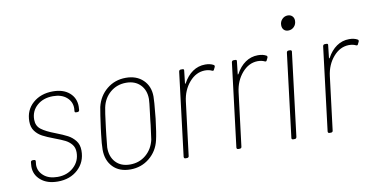

<svg xmlns="http://www.w3.org/2000/svg" viewBox="-69 -890 2145 1090"><g transform="rotate(-10 1003.5 -345.0)"><path d="M53 -105Q53 -115 54 -120L55 -130Q55 -134 58 -137Q61 -140 66 -140H74Q79 -140 81.5 -137Q84 -134 83 -130L82 -121Q81 -117 81 -110Q81 -73 110.5 -47.5Q140 -22 190 -22Q246 -22 283 -56Q320 -90 320 -141Q320 -169 305 -187Q290 -205 269 -215.5Q248 -226 208 -241Q168 -256 143.5 -269Q119 -282 102.5 -304Q86 -326 86 -360Q86 -425 131.5 -465Q177 -505 247 -505Q307 -505 342 -474.5Q377 -444 377 -395Q377 -384 376 -378V-375Q374 -365 365 -365H357Q347 -365 349 -375V-378Q350 -382 350 -390Q350 -428 321 -453Q292 -478 243 -478Q187 -478 151 -446.5Q115 -415 115 -365Q115 -329 141 -309Q167 -289 220 -269Q264 -252 288.5 -239Q313 -226 331 -203.5Q349 -181 349 -146Q349 -80 303.5 -38Q258 4 187 4Q126 4 89.5 -27Q53 -58 53 -105Z M468 -130Q468 -162 475 -218L479 -251Q490 -334 497 -371Q512 -433 558.5 -471Q605 -509 668 -509Q730 -509 767.5 -472.5Q805 -436 805 -377Q805 -350 797 -272Q797 -265 795 -251Q785 -167 776 -130Q762 -69 715 -30.5Q668 8 605 8Q541 8 504.5 -30Q468 -68 468 -130ZM750 -138Q752 -149 761 -221L764 -250L769 -290Q777 -352 777 -368Q777 -419 746.5 -450Q716 -481 665 -481Q612 -481 573.5 -448.5Q535 -416 524 -363Q518 -332 512 -281L508 -250L503 -207Q497 -149 496 -138Q495 -85 525 -52.5Q555 -20 608 -20Q661 -20 699.5 -52.5Q738 -85 750 -138Z M1173 -494Q1176 -493 1177 -489Q1178 -485 1176 -481L1170 -469Q1167 -459 1157 -464Q1141 -472 1117 -472Q1066 -471 1027.5 -426.5Q989 -382 981 -317L943 -10Q943 -6 940 -3Q937 0 932 0H923Q914 0 914 -10L973 -491Q975 -501 984 -501H994Q1004 -501 1002 -491L994 -420Q993 -417 994.5 -417Q996 -417 998 -419Q1020 -460 1052.5 -482.5Q1085 -505 1125 -505Q1154 -505 1173 -494Z M1477 -494Q1480 -493 1481 -489Q1482 -485 1480 -481L1474 -469Q1471 -459 1461 -464Q1445 -472 1421 -472Q1370 -471 1331.5 -426.5Q1293 -382 1285 -317L1247 -10Q1247 -6 1244 -3Q1241 0 1236 0H1227Q1218 0 1218 -10L1277 -491Q1279 -501 1288 -501H1298Q1308 -501 1306 -491L1298 -420Q1297 -417 1298.5 -417Q1300 -417 1302 -419Q1324 -460 1356.5 -482.5Q1389 -505 1429 -505Q1458 -505 1477 -494Z M1589 -650Q1589 -670 1602.5 -684Q1616 -698 1635 -698Q1651 -698 1661 -688Q1671 -678 1671 -662Q1671 -641 1657.5 -627Q1644 -613 1624 -613Q1608 -613 1598.5 -623Q1589 -633 1589 -650ZM1535 -10 1594 -491Q1596 -501 1605 -501H1615Q1619 -501 1621.5 -498Q1624 -495 1623 -491L1564 -10Q1562 0 1553 0H1543Q1539 0 1536.5 -3Q1534 -6 1535 -10Z M2003 -494Q2006 -493 2007 -489Q2008 -485 2006 -481L2000 -469Q1997 -459 1987 -464Q1971 -472 1947 -472Q1896 -471 1857.5 -426.5Q1819 -382 1811 -317L1773 -10Q1773 -6 1770 -3Q1767 0 1762 0H1753Q1744 0 1744 -10L1803 -491Q1805 -501 1814 -501H1824Q1834 -501 1832 -491L1824 -420Q1823 -417 1824.5 -417Q1826 -417 1828 -419Q1850 -460 1882.5 -482.5Q1915 -505 1955 -505Q1984 -505 2003 -494Z"/></g></svg>

Font: Barlow Semi Condensed Thin
Style: Italic
Weight: 250
Width: 4
Italic angle: -7°
Designer: Jeremy Tribby
Foundry: Tribby Type
Version: Version 1.408